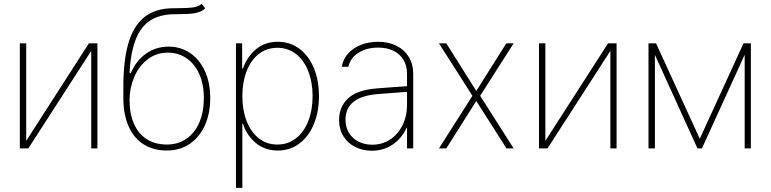

<svg xmlns="http://www.w3.org/2000/svg" viewBox="-20 -749 3893 969"><path d="M428.7 -530.3H471.7V0H440.4V-492.2L123 0H80.1V-530.3H112.3V-38.1Z M888.7 -677.7Q858.4 -677.7 843.8 -676.8Q738.8 -670.9 689.7 -597.7Q640.6 -524.4 633.8 -380.9H640.6Q666.5 -442.4 716.8 -478Q767.1 -513.7 831.1 -513.7Q890.6 -513.7 938.2 -482.2Q985.8 -450.7 1013.4 -391.8Q1041 -333 1041 -253.9Q1041 -175.8 1013.7 -115.7Q986.3 -55.7 936.8 -22.5Q887.2 10.7 822.3 10.7Q754.9 10.7 705.3 -20.3Q655.8 -51.3 629.2 -111.1Q602.5 -170.9 602.5 -255.9V-309.6Q602.5 -442.4 627.4 -528.8Q652.3 -615.2 704.3 -659.2Q756.3 -703.1 838.9 -707Q856.4 -708 889.6 -708Q931.2 -708 956.1 -711.9Q981 -715.8 998 -729.5L1015.6 -707Q1002.4 -693.8 983.2 -687.7Q963.9 -681.6 943.8 -679.9Q923.8 -678.2 888.7 -677.7ZM1008.8 -253.9Q1008.8 -323.7 985.4 -375.7Q961.9 -427.7 920.7 -455.6Q879.4 -483.4 827.1 -483.4Q769.5 -483.4 725.6 -450Q681.6 -416.5 658 -361.6Q634.3 -306.6 633.8 -245.1Q633.8 -173.8 656.5 -123.3Q679.2 -72.8 721.4 -46.1Q763.7 -19.5 822.3 -19.5Q878.4 -19.5 920.7 -48.6Q962.9 -77.6 985.8 -130.6Q1008.8 -183.6 1008.8 -253.9Z M1170.9 -530.3H1202.1V-403.3H1206.1Q1227.5 -464.4 1272.9 -501.2Q1318.4 -538.1 1381.8 -538.1Q1444.3 -538.1 1491.5 -502.7Q1538.6 -467.3 1564.2 -405Q1589.8 -342.8 1589.8 -263.7Q1589.8 -185.1 1564 -122.6Q1538.1 -60.1 1491 -24.7Q1443.8 10.7 1381.8 10.7Q1318.4 10.7 1272.5 -26.1Q1226.6 -63 1206.1 -125H1203.1V199.2H1170.9ZM1379.9 -19.5Q1433.6 -19.5 1474.1 -51.3Q1514.6 -83 1536.1 -138.7Q1557.6 -194.3 1557.6 -263.7Q1557.6 -333.5 1536.1 -388.9Q1514.6 -444.3 1474.4 -476.1Q1434.1 -507.8 1379.9 -507.8Q1325.7 -507.8 1285.6 -476.3Q1245.6 -444.8 1224.4 -389.2Q1203.1 -333.5 1203.1 -263.7Q1203.1 -193.8 1224.6 -138.2Q1246.1 -82.5 1286.1 -51Q1326.2 -19.5 1379.9 -19.5Z M1879.9 -302.7Q1916.5 -305.7 1960.2 -308.8Q2003.9 -312 2034.2 -314V-377.9Q2034.2 -417 2016.4 -446.8Q1998.5 -476.6 1965.6 -492.7Q1932.6 -508.8 1888.7 -508.8Q1831.1 -508.8 1789.8 -483.2Q1748.5 -457.5 1738.3 -412.1H1705.1Q1711.4 -450.7 1737.1 -479.2Q1762.7 -507.8 1802.2 -522.9Q1841.8 -538.1 1888.7 -538.1Q1939.5 -538.1 1979.5 -518.8Q2019.5 -499.5 2042.5 -462.6Q2065.4 -425.8 2065.4 -376V0H2034.2V-102.5H2031.2Q2007.8 -50.8 1961.9 -19.5Q1916 11.7 1856.4 11.7Q1811.5 11.7 1773.7 -6.8Q1735.8 -25.4 1713.6 -60.8Q1691.4 -96.2 1691.4 -144.5Q1691.4 -209.5 1736.1 -252Q1780.8 -294.4 1879.9 -302.7ZM1858.4 -18.6Q1907.7 -18.6 1948 -44.4Q1988.3 -70.3 2011.2 -116.5Q2034.2 -162.6 2034.2 -220.7V-285.6L1991.2 -282.2Q1903.8 -274.9 1888.7 -274.4Q1723.6 -261.7 1723.6 -144.5Q1723.6 -106.9 1741.2 -78.4Q1758.8 -49.8 1789.6 -34.2Q1820.3 -18.6 1858.4 -18.6Z M2383.8 -290 2535.2 -530.3H2572.3L2403.3 -265.6L2572.3 0H2536.1L2383.8 -239.3L2232.4 0H2195.3L2364.3 -265.6L2195.3 -530.3H2232.4Z M3048.8 -530.3H3091.8V0H3060.5V-492.2L2743.2 0H2700.2V-530.3H2732.4V-38.1Z M3732.4 -530.3H3769.5V0H3738.3V-472.7L3522.5 0H3500L3285.2 -472.2V0H3252.9V-530.3H3291L3511.7 -48.8Z"/></svg>

Font: Pretendard Thin
Style: Regular
Weight: 100
Designer: Base glyphs from Inter by Rasmus Andersson; Hangeul glyphs from Noto Sans CJK(Source Han Sans) by Jang Soo-young and Kan
Foundry: Kil Hyung-jin
Version: Version 1.309